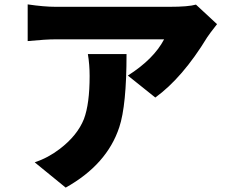

<svg xmlns="http://www.w3.org/2000/svg" viewBox="-20 -787 1040 874"><path d="M556 -541Q556 -307 523 -208Q467 -38 279 67L138 -48Q200 -69 252 -109Q332 -170 362 -245Q388 -314 388 -441Q388 -493 380 -541ZM968 -677Q934 -634 923 -617Q811 -433 687 -343L562 -443Q680 -518 727 -608H233Q189 -608 106 -600V-767Q181 -756 233 -756H752Q837 -756 872 -766Z"/></svg>

Font: Source Han Sans CN Heavy
Style: Bold
Weight: 900
Designer: Ryoko NISHIZUKA (kana & ideographs); Paul D. Hunt (Latin, Greek & Cyrillic); Wenlong ZHANG (bopomofo); Sandoll Communica
Foundry: Adobe Systems Incorporated
Version: Version 1.000;PS 1;hotconv 1.0.78;makeotf.lib2.5.61930